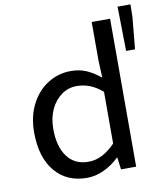

<svg xmlns="http://www.w3.org/2000/svg" viewBox="-92 -909 848 997"><g transform="rotate(-10 332.0 -411.0)"><path d="M56 -267Q56 -351 89 -415Q122 -479 177.5 -513.5Q233 -548 298 -548Q343 -548 378.5 -533Q414 -518 454 -486L450 -577V-780H547V0H467L459 -63H456Q422 -30 378 -8.5Q334 13 286 13Q180 13 118 -61Q56 -135 56 -267ZM450 -139V-412Q417 -440 384 -453Q351 -466 315 -466Q271 -466 235 -440.5Q199 -415 178 -370Q157 -325 157 -267Q157 -174 196.5 -121Q236 -68 308 -68Q346 -68 380.5 -85.5Q415 -103 450 -139ZM596 -835H664L663 -770L647 -601H600Z"/></g></svg>

Font: Nebula Sans Medium
Style: Regular
Weight: 500
Designer: Paul D. Hunt for Adobe (as Source Sans)
Foundry: Nebula Entertainment & Broadcasting LLC
Version: Version 1.010